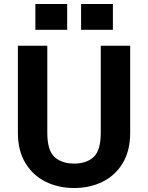

<svg xmlns="http://www.w3.org/2000/svg" viewBox="-20 -930 745 966"><path d="M70 -262V-700H218V-262Q218 -173 254.5 -140Q291 -107 353 -107Q415 -107 451 -140Q487 -173 487 -262V-700H635V-262Q635 -171 597 -108.5Q559 -46 495 -15Q431 16 353 16Q275 16 211 -15Q147 -46 108.5 -108.5Q70 -171 70 -262ZM388 -910H548V-780H388ZM158 -910H318V-780H158Z"/></svg>

Font: Uncut Sans VF
Style: Regular
Weight: 400
Designer: Kasper Nordkvist
Foundry: Uncut Type
Version: Version 1.100;FEAKit 1.0